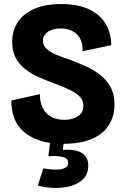

<svg xmlns="http://www.w3.org/2000/svg" viewBox="-20 -693 614 944"><path d="M290 14Q223 14 174 -2.5Q125 -19 94 -47.5Q63 -76 49 -115Q35 -154 36 -199L176 -230Q176 -192 189.5 -163.5Q203 -135 230 -119.5Q257 -104 295 -104Q323 -104 344.5 -112Q366 -120 378 -135Q390 -150 390 -172Q390 -199 373 -217Q356 -235 325.5 -250Q295 -265 254 -280Q214 -295 175.5 -311.5Q137 -328 106.5 -351Q76 -374 58 -407Q40 -440 40 -486Q40 -542 67 -583.5Q94 -625 147.5 -649Q201 -673 281 -673Q365 -673 419.5 -646.5Q474 -620 500.5 -574Q527 -528 527 -471L386 -441Q387 -467 380.5 -487.5Q374 -508 360 -522.5Q346 -537 325.5 -545Q305 -553 279 -553Q251 -553 231.5 -545Q212 -537 201.5 -524Q191 -511 191 -494Q191 -470 209 -453Q227 -436 256 -424Q285 -412 319 -401Q357 -387 396 -370Q435 -353 468.5 -328Q502 -303 522.5 -266.5Q543 -230 543 -178Q543 -124 516.5 -80Q490 -36 434 -11Q378 14 290 14ZM166 219 193 135Q207 137 227.5 139.5Q248 142 268 140.5Q288 139 301.5 131.5Q315 124 315 108Q315 100 312 93.5Q309 87 299.5 82.5Q290 78 270.5 75.5Q251 73 218 75L228 -8H295L289 44Q329 41 357 48.5Q385 56 399.5 74Q414 92 414 120Q414 162 390 186.5Q366 211 328 221.5Q290 232 247 231Q204 230 166 219Z"/></svg>

Font: Bricolage Grotesque SemiCondensed ExtraBold
Style: Regular
Weight: 800
Width: 4
Designer: Mathieu Triay
Foundry: Atelier Triay
Version: Version 1.001;gftools[0.9.33.dev8+g029e19f]